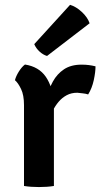

<svg xmlns="http://www.w3.org/2000/svg" viewBox="-20 -771 420 796"><path d="M376 -496Q376 -472.5 368.8 -438.8Q361.5 -405 345.5 -379.5Q334.5 -383 323.2 -384Q312 -385 300.5 -386.5Q275.5 -386.5 256.5 -376.2Q237.5 -366 223.2 -349.2Q209 -332.5 198.2 -310.8Q187.5 -289 179 -266L163 -286.5Q165 -324 173.2 -362.2Q181.5 -400.5 199 -432.5Q216.5 -464.5 245.5 -483.8Q274.5 -503 318 -503Q335 -503 348.5 -501.2Q362 -499.5 376 -496ZM42 -438.5Q46 -455 58.2 -474.5Q70.5 -494 83.5 -503.5Q141 -494.5 169.8 -452.8Q198.5 -411 203.5 -345V0Q176.5 4.5 141.5 4.5Q107 4.5 79.5 0V-335Q79.5 -377 67.2 -402.2Q55 -427.5 42 -438.5ZM270.5 -751Q295.5 -743.5 319.2 -721.5Q343 -699.5 351.5 -674.5L175 -539Q159 -543.5 144 -557.2Q129 -571 122 -588Z"/></svg>

Font: Signika Negative Light SemiBold
Style: Regular
Weight: 600
Version: Version 2.001